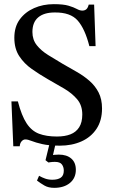

<svg xmlns="http://www.w3.org/2000/svg" viewBox="-20 -689 544 924"><path d="M75 15H44L35 -201H66Q84 -132 108 -95.5Q132 -59 167.5 -45.5Q203 -32 254 -32Q292 -32 319 -42.5Q346 -53 361 -76.5Q376 -100 376 -138Q376 -182 351.5 -211Q327 -240 289 -262.5Q251 -285 210 -308Q170 -331 133 -357Q96 -383 72.5 -419Q49 -455 49 -507Q49 -560 75 -595.5Q101 -631 144 -650Q187 -669 239 -669Q285 -669 310 -661.5Q335 -654 349.5 -646Q364 -638 376 -638Q388 -638 395.5 -644.5Q403 -651 407 -667H433L440 -467H410Q389 -550 354 -590Q319 -630 243 -629Q192 -629 164 -605.5Q136 -582 136 -535Q136 -498 157 -471.5Q178 -445 212 -424Q246 -403 283 -381Q316 -362 349.5 -343Q383 -324 410.5 -300Q438 -276 454.5 -244Q471 -212 471 -167Q471 -109 444.5 -69Q418 -29 372 -8.5Q326 12 268 12Q216 12 183.5 4.5Q151 -3 132.5 -10.5Q114 -18 102 -18Q92 -18 84 -9Q76 0 75 15ZM241 215Q213 215 194 204Q175 193 158 180L168 157Q182 165 197.5 170.5Q213 176 232 176Q258 176 272.5 166Q287 156 287 132Q287 115 278 102.5Q269 90 244 90Q232 90 222.5 91.5Q213 93 213 93L199 82L220 -4H249L235 57Q235 57 243 56Q251 55 263 55Q301 55 323 74Q345 93 345 128Q345 168 316.5 191.5Q288 215 241 215Z"/></svg>

Font: STIX Two Text
Style: Regular
Weight: 400
Designer: Ross Mills, John Hudson & Paul Hanslow, Tiro Typeworks Ltd; with prior portions MicroPress Inc., and Coen Hoffman.
Foundry: Tiro Typeworks Ltd
Version: Version 2.13 b171